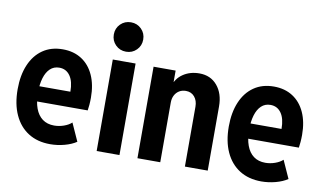

<svg xmlns="http://www.w3.org/2000/svg" viewBox="-77 -927 1866 1101"><g transform="rotate(10 856.0 -376.5)"><path d="M267.6 7.8Q193.7 7.8 140.5 -25.8Q87.3 -59.4 58.7 -121.9Q30 -184.3 30 -270.8Q30 -352.1 55.7 -412.8Q81.4 -473.6 129.7 -507.1Q178.1 -540.7 246.2 -540.7Q309.8 -540.7 356.1 -510.8Q402.3 -481 427.3 -425.9Q452.4 -370.8 452.4 -295.3Q452.4 -273.6 450.7 -253.5Q449.1 -233.4 446.8 -220.5H134.4V-308.8H330.3Q330.3 -368.7 307.4 -401.1Q284.6 -433.6 244.5 -433.6Q212.8 -433.6 191.4 -413.3Q169.9 -393 159 -356.8Q148.1 -320.5 148.1 -272.2Q148.1 -218.5 162.2 -180.4Q176.2 -142.3 203.7 -121.9Q231.3 -101.5 271.9 -101.5Q300.3 -101.5 328.1 -111.3Q355.9 -121.1 372.7 -136.9L419.6 -32.9Q391.3 -14 350.4 -3.1Q309.5 7.8 267.6 7.8Z M537.8 0V-532.9H670.6V0ZM604.2 -590.1Q568 -590.1 543.3 -614.8Q518.6 -639.5 518.6 -675.7Q518.6 -711.9 543.3 -736.6Q568 -761.2 604.2 -761.2Q640.4 -761.2 665.1 -736.5Q689.8 -711.8 689.8 -675.6Q689.8 -639.4 665.1 -614.8Q640.4 -590.1 604.2 -590.1Z M775.3 0V-532.9H903.7V-467.1H925L894 -437.2Q905.5 -485.3 946.1 -513Q986.7 -540.7 1041.5 -540.7Q1106.8 -540.7 1145.6 -494.6Q1184.5 -448.5 1184.5 -373.2V0H1051.6V-348.5Q1051.6 -384 1032.8 -406.2Q1013.9 -428.4 982.6 -428.4Q960.4 -428.4 943.7 -418.1Q926.9 -407.8 917.5 -389.7Q908.1 -371.6 908.1 -347.5V0Z M1497.1 7.8Q1423.2 7.8 1370 -25.8Q1316.8 -59.4 1288.1 -121.9Q1259.5 -184.3 1259.5 -270.8Q1259.5 -352.1 1285.2 -412.8Q1310.8 -473.6 1359.2 -507.1Q1407.6 -540.7 1475.7 -540.7Q1539.3 -540.7 1585.5 -510.8Q1631.8 -481 1656.8 -425.9Q1681.9 -370.8 1681.9 -295.3Q1681.9 -273.6 1680.2 -253.5Q1678.6 -233.4 1676.3 -220.5H1363.9V-308.8H1559.8Q1559.8 -368.7 1536.9 -401.1Q1514.1 -433.6 1474 -433.6Q1442.3 -433.6 1420.9 -413.3Q1399.4 -393 1388.5 -356.8Q1377.6 -320.5 1377.6 -272.2Q1377.6 -218.5 1391.7 -180.4Q1405.7 -142.3 1433.2 -121.9Q1460.7 -101.5 1501.4 -101.5Q1529.8 -101.5 1557.6 -111.3Q1585.4 -121.1 1602.2 -136.9L1649.1 -32.9Q1620.8 -14 1579.9 -3.1Q1539 7.8 1497.1 7.8Z"/></g></svg>

Font: Reddit Sans Condensed
Style: Regular
Weight: 400
Designer: Stephen Hutchings
Foundry: Reddit
Version: Version 1.014